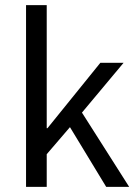

<svg xmlns="http://www.w3.org/2000/svg" viewBox="-20 -732 535 752"><path d="M82 -712H163V-230H166L373 -486H464L301 -291L486 0H396L254 -234L163 -128V0H82Z"/></svg>

Font: Myanmar Sanpya
Style: Regular
Weight: 400
Designer: Danh Hong
Foundry: Google Inc.
Version: Version 2.00 November 22, 2015